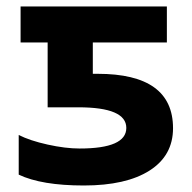

<svg xmlns="http://www.w3.org/2000/svg" viewBox="-20 -566 595 596"><path d="M283.2 -336.9Q517.1 -336.9 517.1 -168Q517.1 -83 444.3 -36.6Q371.6 9.8 240.2 9.8Q108.9 9.8 38.1 -23.9V-147Q72.8 -129.4 127.9 -117.2Q183.1 -105 227.1 -105Q372.1 -105 372.1 -168.9Q372.1 -232.9 223.1 -232.9H127.9V-434.1H43.9V-545.9H498V-434.1H268.1V-336.9Z"/></svg>

Font: NotoSans-Bold
Style: Bold
Weight: 700
Designer: Monotype Design team
Foundry: Monotype Imaging Inc.
Version: Version 1.04